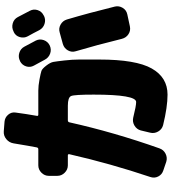

<svg xmlns="http://www.w3.org/2000/svg" viewBox="36 -904 927 1040"><g transform="rotate(-90 500.0 -383.5)"><path d="M774 -578Q752 -568 730 -576Q708 -584 697 -605Q692 -614 665 -664Q654 -684 661 -706Q668 -728 689 -739H690Q711 -750 734 -743Q757 -736 768 -715Q779 -695 801 -653Q811 -632 803 -610Q795 -588 774 -578ZM850 -774Q871 -785 894 -778.5Q917 -772 928 -751Q961 -688 962 -686Q973 -665 965.5 -643Q958 -621 937 -611L934 -609Q913 -599 890.5 -606.5Q868 -614 857 -635Q852 -645 841 -666Q830 -687 824 -697Q813 -717 819.5 -740Q826 -763 847 -773ZM448 -640Q504 -640 530 -640Q556 -640 590.5 -633.5Q625 -627 636.5 -623Q648 -619 665 -597Q682 -575 685 -559Q688 -543 693 -498.5Q698 -454 698 -419Q698 -384 698 -310Q698 -111 649.5 -25.5Q601 60 508 60Q441 60 343 36Q320 30 308 9Q296 -12 302 -35L314 -85Q320 -107 340 -119Q360 -131 383 -126Q447 -110 468 -110Q508 -110 508 -340Q508 -444 500.5 -462Q493 -480 448 -480H369Q360 -480 358 -472Q304 -230 217 16Q209 39 187.5 49.5Q166 60 144 53L97 37Q75 30 64.5 9.5Q54 -11 62 -34Q134 -248 185 -471Q187 -480 179 -480H125Q102 -480 85 -497Q68 -514 68 -537V-583Q68 -606 85 -623Q102 -640 125 -640H212Q220 -640 222 -648Q229 -683 244 -774Q248 -798 267 -813.5Q286 -829 310 -827L361 -823Q384 -821 399 -803.5Q414 -786 411 -764Q403 -704 393 -648Q391 -640 400 -640ZM915 -485Q950 -367 985 -225Q990 -203 978 -183Q966 -163 943 -158L878 -144Q855 -139 835.5 -151.5Q816 -164 810 -188Q776 -326 743 -437Q736 -459 747.5 -479.5Q759 -500 782 -507L844 -524Q866 -531 887 -519.5Q908 -508 915 -485Z"/></g></svg>

Font: Rounded Mplus 1c Black
Style: Regular
Weight: 900
Version: Version 1.059.20150529